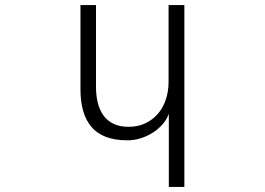

<svg xmlns="http://www.w3.org/2000/svg" viewBox="-20 -694 1040 754"><path d="M704 40H643V-247Q635 -225 618.5 -206Q602 -187 580 -173Q558 -159 532.5 -151Q507 -143 481 -143Q430 -143 394.5 -157Q359 -171 337.5 -197.5Q316 -224 306 -260.5Q296 -297 296 -342V-674H357V-352Q357 -319 364 -290.5Q371 -262 386 -241Q401 -220 425.5 -208Q450 -196 485 -196Q521 -196 550 -209.5Q579 -223 599.5 -246.5Q620 -270 631 -302.5Q642 -335 642 -373V-674H704Z"/></svg>

Font: NanumGothicCoding
Style: Regular
Weight: 400
Monospace: yes
Designer: Kwon Bruce; Nicolas Noh; Sung-woo Choi; Go-un Cha; Soo-hyun Park;
Foundry: NHN Corporation
Version: Version 2.000;PS 1;hotconv 1.0.49;makeotf.lib2.0.14853